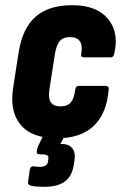

<svg xmlns="http://www.w3.org/2000/svg" viewBox="-20 -525 471 740"><path d="M200 8Q103 8 59.5 -44Q16 -96 31 -189L52 -324Q67 -417 117.5 -461Q168 -505 259 -505Q352 -505 396 -452.5Q440 -400 420 -317Q417 -304 407 -304H305Q290 -304 293 -317Q299 -351 287.5 -366.5Q276 -382 250 -382Q223 -382 210 -366.5Q197 -351 191 -313L171 -184Q165 -148 175.5 -131.5Q186 -115 213 -115Q240 -115 253 -130.5Q266 -146 270 -180Q272 -194 284 -194H386Q401 -194 399 -180Q391 -86 340.5 -39Q290 8 200 8ZM151 195Q136 195 123 194Q110 193 100 191Q87 188 88 177L95 128Q98 115 109 116Q116 117 122 117.5Q128 118 134 118Q162 118 165 98L166 90Q168 78 162.5 74Q157 70 143 70H134Q119 70 122 56Q123 51 124 46.5Q125 42 127 38L162 -35Q168 -49 178 -49H239Q245 -49 247.5 -45.5Q250 -42 246 -35L213 30H219Q246 30 259 47Q272 64 267 93L264 112Q257 155 229.5 175Q202 195 151 195Z"/></svg>

Font: Sofia Sans Condensed Black
Style: Italic
Weight: 900
Italic angle: -9°
Version: Version 4.100